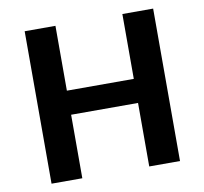

<svg xmlns="http://www.w3.org/2000/svg" viewBox="-80 -808 952 894"><g transform="rotate(-10 396.5 -360.5)"><path d="M92.8 -720.7H238.3V-414.1H554.7V-720.7H700.2V0H554.7V-300.3H238.3V0H92.8Z"/></g></svg>

Font: Monda
Style: Bold
Weight: 700
Designer: Vernon Adams
Foundry: Vernon Adams
Version: Version 2.100; ttfautohint (v1.8.3)